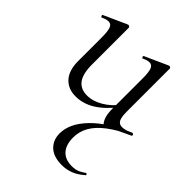

<svg xmlns="http://www.w3.org/2000/svg" viewBox="-193 -499 879 879"><g transform="rotate(45 246.5 -60.0)"><path d="M182 8Q133 8 104.5 -23.5Q76 -55 76 -115V-268Q76 -307 69.5 -324.5Q63 -342 46 -342Q32 -342 12 -332Q8 -331 5.5 -337Q3 -343 7 -344L118 -394Q120 -395 122 -395Q125 -395 128.5 -392.5Q132 -390 132 -387V-148Q132 -89 153 -60.5Q174 -32 216 -32Q254 -32 292.5 -55Q331 -78 360 -117L365 -106Q319 -47 274.5 -19.5Q230 8 182 8ZM397 -387V-107Q397 -73 405 -58Q413 -43 432 -43Q442 -43 454.5 -46.5Q467 -50 485 -57Q490 -59 492 -53.5Q494 -48 490 -46L373 9Q371 10 369 10Q361 10 351 -11.5Q341 -33 341 -73V-268Q341 -307 334.5 -324.5Q328 -342 311 -342Q297 -342 277 -332Q273 -331 271 -337Q269 -343 273 -344L384 -394Q386 -395 387 -395Q390 -395 393.5 -392.5Q397 -390 397 -387ZM485 -59 490 -49Q426 -19 385.5 12Q345 43 326 76.5Q307 110 307 149Q307 195 329.5 220.5Q352 246 396 246Q420 246 435.5 238.5Q451 231 463 222Q466 220 469.5 224Q473 228 470 230Q443 254 416 264.5Q389 275 360 275Q306 275 278 248.5Q250 222 250 179Q250 114 312 50.5Q374 -13 485 -59Z"/></g></svg>

Font: Cormorant Garamond Light
Style: Regular
Weight: 400
Version: Version 4.001